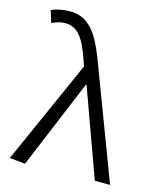

<svg xmlns="http://www.w3.org/2000/svg" viewBox="-119 -881 802 973"><g transform="rotate(15 282.0 -394.5)"><path d="M24 0 267 -545 259 -569Q231 -655 199.5 -694Q168 -733 120 -733Q86 -733 50 -715L30 -778Q73 -797 128 -797Q179 -797 215.5 -771Q252 -745 279.5 -696Q307 -647 336 -566L550 0H470L304 -458H300L106 8Z"/></g></svg>

Font: Nebula Sans Book
Style: Regular
Weight: 400
Designer: Paul D. Hunt for Adobe (as Source Sans)
Foundry: Nebula Entertainment & Broadcasting LLC
Version: Version 1.010